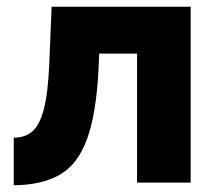

<svg xmlns="http://www.w3.org/2000/svg" viewBox="-20 -545 645 573"><path d="M21 8V-134Q53 -134 75 -151.5Q97 -169 110 -216Q123 -263 127 -353L134 -525H549V0H389V-385H276L274 -336Q267 -203 239 -128Q211 -53 157.5 -23Q104 7 21 8Z"/></svg>

Font: Raleway ExtraBold
Style: Regular
Weight: 800
Designer: Matt McInerney, Pablo Impallari, Rodrigo Fuenzalida
Foundry: Matt McInerney, Pablo Impallari, Rodrigo Fuenzalida
Version: Version 4.026